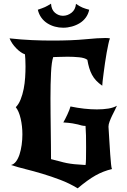

<svg xmlns="http://www.w3.org/2000/svg" viewBox="-20 -953 691 1046"><path d="M537 -486Q517 -500 503.5 -514.5Q490 -529 481 -546Q472 -563 466 -583Q460 -603 456 -627Q442 -638 411 -641Q380 -644 348 -644Q322 -644 303 -643Q284 -642 270 -642Q261 -617 258 -556.5Q255 -496 255 -418Q255 -376 255.5 -332Q256 -288 256.5 -245Q257 -202 257.5 -161.5Q258 -121 258 -86Q288 -79 307 -73.5Q326 -68 344 -64.5Q362 -61 385 -58.5Q408 -56 446 -54Q448 -62 448.5 -88.5Q449 -115 449 -150Q449 -189 448.5 -215Q448 -241 446 -267Q433 -267 424.5 -269.5Q416 -272 404.5 -275Q393 -278 374.5 -281Q356 -284 325 -286Q329 -293 335 -304.5Q341 -316 347 -329Q353 -342 357.5 -353.5Q362 -365 364 -373Q402 -365 438.5 -361Q475 -357 508 -357Q542 -357 570 -361.5Q598 -366 617 -377Q614 -369 606.5 -354.5Q599 -340 591 -323.5Q583 -307 577 -291Q571 -275 571 -263Q574 -221 576 -182Q578 -143 580.5 -111.5Q583 -80 585 -59Q587 -38 590 -32Q543 -21 501 2.5Q459 26 403 73Q359 46 309 27Q259 8 210.5 -6.5Q162 -21 117.5 -32Q73 -43 40 -54Q56 -58 67.5 -73.5Q79 -89 86.5 -112Q94 -135 98 -163.5Q102 -192 102 -221Q102 -266 92.5 -307Q83 -348 66 -369Q82 -385 92.5 -411.5Q103 -438 109 -468.5Q115 -499 117 -531Q119 -563 119 -591Q119 -614 118 -631Q117 -648 116 -657Q93 -665 68.5 -690Q44 -715 32 -744Q96 -737 153.5 -734.5Q211 -732 262 -732Q373 -732 444 -739Q515 -746 554 -746Q562 -746 568 -745.5Q574 -745 579 -744Q575 -735 570.5 -713.5Q566 -692 561 -665.5Q556 -639 552 -609.5Q548 -580 544.5 -554.5Q541 -529 539 -510Q537 -491 537 -486ZM466 -900Q461 -876 447.5 -857.5Q434 -839 414.5 -827Q395 -815 371.5 -808.5Q348 -802 324 -802Q301 -802 279 -808Q257 -814 238 -826Q219 -838 205.5 -856.5Q192 -875 186 -900Q198 -904 207.5 -907.5Q217 -911 225 -914.5Q233 -918 240.5 -922.5Q248 -927 258 -933Q260 -900 279.5 -883.5Q299 -867 323 -867Q348 -867 369.5 -883.5Q391 -900 394 -932Q414 -918 430 -911.5Q446 -905 466 -900Z"/></svg>

Font: New Rocker
Style: Regular
Weight: 400
Designer: Pablo Impallari, Brenda Gallo, Rodrigo Fuenzalida
Foundry: Pablo Impallari, Brenda Gallo, Rodrigo Fuenzalida
Version: Version 1.000; ttfautohint (v0.93) -l 8 -r 50 -G 200 -x 14 -